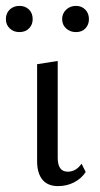

<svg xmlns="http://www.w3.org/2000/svg" viewBox="-35 -627 338 652"><path d="M91 -80V-409L161 -420V-91Q161 -44 195 -44Q223 -44 242 -71L256 -43Q242 -21 217 -8Q192 5 162 5Q127 5 109 -17Q91 -39 91 -80ZM31 -607Q51 -607 63.5 -594.5Q76 -582 76 -562Q76 -543 63.5 -530.5Q51 -518 31 -518Q11 -518 -2 -530.5Q-15 -543 -15 -562Q-15 -582 -2 -594.5Q11 -607 31 -607ZM223 -607Q242 -607 254.5 -594.5Q267 -582 267 -562Q267 -543 255 -530.5Q243 -518 223 -518Q203 -518 189.5 -530.5Q176 -543 176 -562Q176 -581 189.5 -594Q203 -607 223 -607Z"/></svg>

Font: QiushuiShotai Bright
Style: Regular
Weight: 400
Designer: Christian Thalmann (Catharsis Fonts)
Version: Version 1.250;